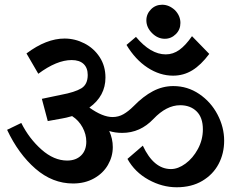

<svg xmlns="http://www.w3.org/2000/svg" viewBox="-20 -768 1024 812"><path d="M599 -682Q599 -709 619 -729Q638 -748 666 -748Q695 -748 720 -725Q743 -701 743 -671Q743 -643 724 -624Q704 -604 677 -604Q647 -604 623 -628Q599 -652 599 -682ZM515 -578 555 -612Q617 -538 681 -538Q712 -538 738.5 -557Q765 -576 792 -615L865 -540Q830 -493 793 -470.5Q756 -448 712 -448Q656 -448 604 -482Q552 -516 515 -578ZM928 -173Q928 -119 904.5 -74.5Q881 -30 835.5 -3Q790 24 727 24Q666 24 608 -8Q550 -40 519 -96L584 -152Q630 -53 703 -53Q733 -53 764.5 -76Q796 -99 817 -138Q838 -177 838 -221Q838 -271 811.5 -297Q785 -323 742 -323Q684 -323 629 -265Q573 -206 497 -206Q466 -206 442 -214Q457 -181 457 -146Q457 -106 436.5 -70.5Q416 -35 377.5 -13.5Q339 8 289 8Q202 8 130 -54.5Q58 -117 10 -219L70 -248Q103 -182 155.5 -135.5Q208 -89 264 -89Q301 -89 323 -110.5Q345 -132 345 -169Q345 -200 329 -229.5Q313 -259 285 -277Q257 -269 243 -267L182 -256L157 -350L238 -367Q297 -378 324 -394.5Q351 -411 351 -451Q351 -481 333.5 -497.5Q316 -514 283 -514Q220 -514 142 -456L92 -542Q176 -605 253 -605Q297 -605 337 -584.5Q377 -564 401.5 -526.5Q426 -489 426 -440Q426 -362 358 -313Q414 -273 456 -273Q481 -273 502 -285Q523 -297 545 -319Q586 -361 627 -382.5Q668 -404 713 -404Q773 -404 822.5 -370.5Q872 -337 900 -283.5Q928 -230 928 -173Z"/></svg>

Font: Sumana
Style: Bold
Weight: 700
Designer: Cyreal, Alexei Vanyashin (Devanagari), Olga Karpushina (Latin)
Foundry: Cyreal
Version: Version 1.015;PS 001.015;hotconv 1.0.70;makeotf.lib2.5.58329